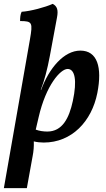

<svg xmlns="http://www.w3.org/2000/svg" viewBox="-36 -730 551 994"><path d="M380 -468C295 -468 218 -377 177 -265H175C194 -313 209 -371 222 -440L259 -639C267 -680 259 -698 237 -710C197 -692 122 -672 76 -669C69 -655 68 -638 68 -621C132 -621 134 -613 119 -526L-16 244H103L133 78C138 53 140 28 139 2C155 6 173 8 190 8C336 8 439 -102 468 -249C494 -382 468 -468 380 -468ZM341 -207C322 -119 287 -49 209 -49C189 -49 167 -52 149 -59L164 -123C202 -289 277 -373 314 -373C352 -373 364 -314 341 -207Z"/></svg>

Font: Vollkorn Semibold
Style: Italic
Weight: 600
Italic angle: -11°
Designer: Friedrich Althausen
Foundry: Friedrich Althausen
Version: Version 4.015;PS 004.015;hotconv 1.0.88;makeotf.lib2.5.64775